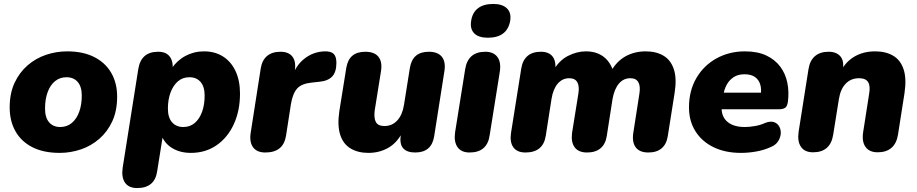

<svg xmlns="http://www.w3.org/2000/svg" viewBox="-20 -763 4641 972"><path d="M282 11Q201 11 144.5 -17.5Q88 -46 58.5 -98Q29 -150 29 -219Q29 -290 53.5 -343Q78 -396 119.5 -432Q161 -468 213 -485.5Q265 -503 320 -503Q400 -503 456.5 -474.5Q513 -446 543 -394.5Q573 -343 573 -274Q573 -202 548.5 -149Q524 -96 482.5 -60Q441 -24 389 -6.5Q337 11 282 11ZM285 -120Q319 -120 343.5 -140.5Q368 -161 381 -197Q394 -233 394 -279Q394 -324 373.5 -348Q353 -372 316 -372Q283 -372 258.5 -352Q234 -332 221 -296Q208 -260 208 -213Q208 -168 228.5 -144Q249 -120 285 -120Z M674 189Q632 189 613 162Q594 135 601 86L680 -413Q687 -457 712 -479Q737 -501 781 -501Q823 -501 841.5 -473.5Q860 -446 852 -397L847 -365L848 -415Q876 -457 919 -480Q962 -503 1013 -503Q1068 -503 1109 -477Q1150 -451 1172.5 -403Q1195 -355 1195 -289Q1195 -203 1164 -135Q1133 -67 1077 -28Q1021 11 946 11Q893 11 853 -12.5Q813 -36 796 -81L805 -80L776 102Q770 146 744.5 167.5Q719 189 674 189ZM908 -120Q942 -120 966 -140.5Q990 -161 1003 -197Q1016 -233 1016 -279Q1016 -324 995.5 -348Q975 -372 939 -372Q905 -372 881 -351.5Q857 -331 843.5 -295Q830 -259 830 -213Q830 -168 851 -144Q872 -120 908 -120Z M1323 9Q1281 9 1261.5 -17Q1242 -43 1249 -90L1300 -417Q1307 -459 1332.5 -480Q1358 -501 1400 -501Q1442 -501 1461 -475.5Q1480 -450 1472 -402L1467 -371H1458Q1476 -430 1520.5 -465.5Q1565 -501 1623 -503Q1655 -504 1669 -490.5Q1683 -477 1683 -445Q1683 -398 1661.5 -375.5Q1640 -353 1596 -349L1559 -345Q1507 -340 1484.5 -315Q1462 -290 1453 -237L1428 -76Q1421 -33 1395 -12Q1369 9 1323 9Z M1845 11Q1793 11 1755.5 -11Q1718 -33 1702.5 -80Q1687 -127 1698 -201L1733 -419Q1740 -461 1764 -481Q1788 -501 1829 -501Q1875 -501 1895.5 -476Q1916 -451 1909 -404L1877 -204Q1872 -165 1883 -145Q1894 -125 1926 -125Q1965 -125 1991 -153Q2017 -181 2025 -231L2055 -419Q2062 -461 2086 -481Q2110 -501 2151 -501Q2196 -501 2216.5 -476Q2237 -451 2230 -404L2178 -73Q2165 9 2082 9Q2040 9 2021 -12.5Q2002 -34 2009 -81L2017 -135L2016 -91Q1989 -39 1944.5 -14Q1900 11 1845 11Z M2357 9Q2315 9 2296 -18.5Q2277 -46 2284 -94L2335 -413Q2342 -457 2367.5 -479Q2393 -501 2437 -501Q2479 -501 2498.5 -474Q2518 -447 2510 -398L2459 -79Q2453 -35 2427.5 -13Q2402 9 2357 9ZM2450 -572Q2403 -572 2381 -594Q2359 -616 2365 -656Q2371 -699 2399.5 -721Q2428 -743 2477 -743Q2523 -743 2546 -721Q2569 -699 2563 -659Q2556 -616 2527.5 -594Q2499 -572 2450 -572Z M2640 9Q2598 9 2579 -17Q2560 -43 2567 -90L2619 -417Q2626 -459 2651 -480Q2676 -501 2718 -501Q2760 -501 2778.5 -475.5Q2797 -450 2790 -402L2784 -361L2779 -402Q2809 -456 2854.5 -479.5Q2900 -503 2946 -503Q3000 -503 3036 -475.5Q3072 -448 3088 -393L3074 -403Q3102 -453 3147 -478Q3192 -503 3249 -503Q3302 -503 3339 -481Q3376 -459 3391.5 -412Q3407 -365 3395 -291L3361 -76Q3355 -34 3330 -12.5Q3305 9 3262 9Q3218 9 3198.5 -17Q3179 -43 3186 -90L3217 -289Q3223 -327 3211.5 -347Q3200 -367 3171 -367Q3136 -367 3113 -339.5Q3090 -312 3081 -262L3052 -76Q3046 -34 3020.5 -12.5Q2995 9 2952 9Q2909 9 2889.5 -17Q2870 -43 2876 -90L2908 -289Q2914 -327 2902.5 -347Q2891 -367 2862 -367Q2827 -367 2803.5 -339.5Q2780 -312 2772 -262L2743 -76Q2730 9 2640 9Z M3731 11Q3652 11 3593 -17.5Q3534 -46 3501 -98Q3468 -150 3468 -219Q3468 -304 3505.5 -368Q3543 -432 3607.5 -467.5Q3672 -503 3751 -503Q3815 -503 3859.5 -482Q3904 -461 3930.5 -425Q3957 -389 3966 -343.5Q3975 -298 3969 -250Q3966 -225 3955 -217.5Q3944 -210 3926 -210H3613L3625 -294H3847L3831 -281Q3836 -312 3828.5 -336Q3821 -360 3801.5 -373.5Q3782 -387 3749 -387Q3717 -387 3695 -373Q3673 -359 3659.5 -335Q3646 -311 3642 -281L3635 -242Q3626 -183 3657 -151.5Q3688 -120 3751 -120Q3774 -120 3802.5 -125Q3831 -130 3852 -140Q3879 -151 3897.5 -145Q3916 -139 3925 -122.5Q3934 -106 3932.5 -86Q3931 -66 3919 -47.5Q3907 -29 3883 -19Q3848 -3 3808.5 4Q3769 11 3731 11Z M4096 8Q4054 8 4035 -19.5Q4016 -47 4023 -96L4073 -413Q4080 -457 4106 -479Q4132 -501 4175 -501Q4215 -501 4235 -477Q4255 -453 4246 -406L4239 -366V-407Q4265 -454 4309 -478.5Q4353 -503 4411 -503Q4464 -503 4501.5 -481Q4539 -459 4554.5 -412Q4570 -365 4559 -291L4526 -81Q4519 -37 4493 -14.5Q4467 8 4423 8Q4381 8 4361.5 -19.5Q4342 -47 4350 -96L4380 -288Q4387 -327 4375 -347Q4363 -367 4329 -367Q4288 -367 4261.5 -339.5Q4235 -312 4227 -262L4198 -81Q4184 8 4096 8Z"/></svg>

Font: Nunito ExtraLight Black
Style: Italic
Weight: 900
Italic angle: -9°
Version: Version 3.602